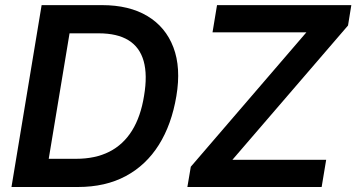

<svg xmlns="http://www.w3.org/2000/svg" viewBox="-20 -748 1425 768"><path d="M291.5 0H88.4L106.4 -112.8H284.2Q361.3 -112.8 417.2 -141.1Q473.1 -169.4 508.1 -225.6Q543 -281.7 556.2 -364.7Q570.3 -447.8 554.7 -503.4Q539.1 -559.1 494.1 -586.9Q449.2 -614.7 374.5 -614.7H186.5L205.1 -727.5H388.2Q496.6 -727.5 569.6 -683.8Q642.6 -640.1 673.6 -558.6Q704.6 -477.1 685.5 -363.8Q666.5 -250 615.5 -168.7Q564.5 -87.4 483.2 -43.7Q401.9 0 291.5 0ZM276.9 -727.5 156.2 0H25.9L146.5 -727.5ZM729.5 0 743.2 -81.1 1205.6 -618.7H830.1L848.1 -727.5H1385.3L1372.1 -646L909.7 -108.9H1284.7L1266.6 0Z"/></svg>

Font: Inter 17pt SemiBold
Style: Italic
Weight: 600
Italic angle: -9.3988°
Version: Version 4.001;git-66647c0bb